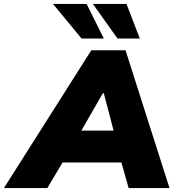

<svg xmlns="http://www.w3.org/2000/svg" viewBox="-94 -962 893 982"><path d="M-74 0 373 -705H548L773 0H564L527 -131H226L148 0ZM432 -485 322 -294H487L437 -485ZM507 -765 381 -942H553L621 -765ZM323 -765 177 -942H349L437 -765Z"/></svg>

Font: Mulish ExtraBlack
Style: Italic
Weight: 1000
Italic angle: -9°
Designer: Vernon Adams
Foundry: Vernon Adams
Version: Version 3.603; ttfautohint (v1.8.3)